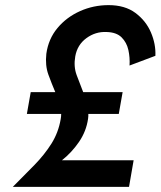

<svg xmlns="http://www.w3.org/2000/svg" viewBox="-20 -730 627 750"><path d="M486 -474 587 -512Q589 -558 569.5 -603.5Q550 -649 509 -679.5Q468 -710 404 -710Q345 -710 292.5 -686.5Q240 -663 204.5 -620.5Q169 -578 161 -520Q156 -474 169 -438.5Q182 -403 196 -370H100L85 -285H219Q219 -280 218.5 -274.5Q218 -269 217 -264Q208 -212 181 -169Q154 -126 114.5 -85.5Q75 -45 30 0H484L502 -104H222Q260 -134 288.5 -175.5Q317 -217 324 -266Q325 -271 325 -276V-285H444L459 -370H305Q292 -403 279.5 -436.5Q267 -470 274 -510Q282 -555 317.5 -581Q353 -607 396 -605Q435 -604 455 -584Q475 -564 481.5 -534.5Q488 -505 486 -474Z"/></svg>

Font: Jost* 500 Medium Italic
Style: Italic
Weight: 500
Italic angle: -10°
Version: Version 3.200; ttfautohint (v0.97) -l 8 -r 50 -G 200 -x 14 -